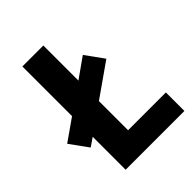

<svg xmlns="http://www.w3.org/2000/svg" viewBox="-219 -787 894 894"><g transform="rotate(-45 228.5 -340.0)"><path d="M470 0H83V-217L41 -188L-24 -278L83 -353V-680H221V-449L320 -519L385 -429L221 -314V-122H470Z"/></g></svg>

Font: Titillium Web
Style: Bold
Weight: 700
Version: Version 1.001;PS 57.000;hotconv 1.0.70;makeotf.lib2.5.55311